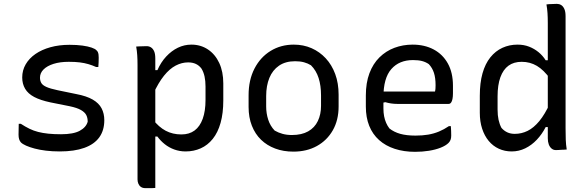

<svg xmlns="http://www.w3.org/2000/svg" viewBox="-20 -774 3040 994"><path d="M296 -79Q360 -79 393 -97Q426 -115 434 -144Q434 -164 426.5 -178.5Q419 -193 399 -204.5Q379 -216 341 -224L241 -244Q189 -255 157 -272Q125 -289 110 -314.5Q95 -340 95 -373Q95 -410 113 -441Q131 -472 163.5 -494.5Q196 -517 241 -529.5Q286 -542 340 -542Q378 -542 407 -538Q436 -534 454.5 -527.5Q473 -521 479 -514Q484 -510 486.5 -504.5Q489 -499 490 -492Q491 -485 491 -476Q491 -463 490.5 -451Q490 -439 489 -427H478Q458 -436 437.5 -442Q417 -448 393 -451Q369 -454 336 -454Q291 -454 257.5 -443.5Q224 -433 205.5 -414.5Q187 -396 187 -372Q187 -357 193.5 -345Q200 -333 220 -324Q240 -315 278 -307L375 -287Q428 -277 460 -258.5Q492 -240 506 -213Q520 -186 520 -152Q520 -99 494 -63Q468 -27 416.5 -8.5Q365 10 290 10Q251 10 218 6Q185 2 159 -5Q133 -12 115 -20Q97 -28 88 -37Q82 -44 79 -53.5Q76 -63 76 -77Q76 -93 76.5 -106.5Q77 -120 77 -133H88Q111 -118 132.5 -107.5Q154 -97 177.5 -91Q201 -85 230 -82Q259 -79 296 -79Z M685 -533Q695 -534 703.5 -534Q712 -534 721 -534.5Q730 -535 739 -535Q752 -535 762 -528.5Q772 -522 778 -508.5Q784 -495 784 -471Q784 -386 784 -302.5Q784 -219 784 -135.5Q784 -52 784 31.5Q784 115 784 199Q775 200 766.5 200Q758 200 749.5 200Q741 200 732 200Q719 200 710 194Q701 188 696.5 177.5Q692 167 692 155Q692 78 692 4.5Q692 -69 692 -141.5Q692 -214 692 -287.5Q692 -361 692 -437Q692 -465 690.5 -488Q689 -511 685 -533ZM971 -543Q1019 -543 1056.5 -518Q1094 -493 1115 -448Q1136 -403 1136 -342V-254Q1136 -188 1122 -138Q1108 -88 1081.5 -55Q1055 -22 1019 -6Q983 10 941 10Q910 10 882.5 0Q855 -10 833 -27.5Q811 -45 795 -67H771V-156Q802 -116 838 -97Q874 -78 919 -78Q960 -78 987.5 -98.5Q1015 -119 1029.5 -159Q1044 -199 1044 -257V-326Q1044 -355 1039 -378Q1034 -401 1023 -419Q1011 -435 994 -443Q977 -451 954 -451Q921 -451 889.5 -434.5Q858 -418 829 -382Q800 -346 773 -287V-411H795Q813 -452 840.5 -481.5Q868 -511 901 -527Q934 -543 971 -543Z M1501 -543Q1551 -543 1593 -524.5Q1635 -506 1666.5 -472Q1698 -438 1715.5 -390.5Q1733 -343 1733 -284V-223Q1733 -152 1703 -99.5Q1673 -47 1620.5 -18Q1568 11 1499 11Q1447 11 1404.5 -5Q1362 -21 1331.5 -50.5Q1301 -80 1284 -123Q1267 -166 1267 -220V-281Q1267 -360 1297.5 -419Q1328 -478 1381 -510.5Q1434 -543 1501 -543ZM1508 -457Q1458 -457 1424.5 -434Q1391 -411 1374.5 -370.5Q1358 -330 1358 -277V-223Q1358 -187 1368.5 -154.5Q1379 -122 1402 -98Q1421 -87 1443 -81Q1465 -75 1491 -75Q1542 -75 1575.5 -94Q1609 -113 1625.5 -147.5Q1642 -182 1642 -226V-280Q1642 -331 1629.5 -370Q1617 -409 1590 -436Q1574 -446 1554 -451.5Q1534 -457 1508 -457Z M2116 -543Q2178 -543 2225 -518Q2272 -493 2298.5 -445.5Q2325 -398 2325 -330V-291Q2325 -274 2322.5 -261.5Q2320 -249 2315 -242.5Q2310 -236 2302 -236H2038Q2020 -236 2004 -238.5Q1988 -241 1975 -245L1951 -240L1945 -300H2232Q2234 -308 2234.5 -316.5Q2235 -325 2235 -333Q2235 -371 2226.5 -397Q2218 -423 2200 -442Q2184 -453 2165 -458Q2146 -463 2118 -463Q2047 -463 2006 -416.5Q1965 -370 1965 -271V-213Q1965 -191 1968.5 -172.5Q1972 -154 1979 -138Q1986 -122 1996 -109Q2020 -90 2052.5 -81Q2085 -72 2131 -72Q2167 -72 2196.5 -77Q2226 -82 2252.5 -93Q2279 -104 2304 -121H2314Q2315 -109 2315.5 -96.5Q2316 -84 2316 -72Q2316 -59 2312.5 -50Q2309 -41 2302 -34Q2288 -20 2261.5 -9.5Q2235 1 2201 6.5Q2167 12 2129 12Q2071 12 2023.5 -3.5Q1976 -19 1942.5 -49Q1909 -79 1891.5 -122.5Q1874 -166 1874 -222V-280Q1874 -345 1892.5 -394.5Q1911 -444 1944.5 -477Q1978 -510 2022 -526.5Q2066 -543 2116 -543Z M2659 -543Q2692 -543 2719 -532.5Q2746 -522 2768 -504Q2790 -486 2805 -462H2829V-365Q2795 -412 2759.5 -433Q2724 -454 2681 -454Q2640 -454 2612.5 -434Q2585 -414 2570.5 -374Q2556 -334 2556 -275V-207Q2556 -177 2561 -154Q2566 -131 2576 -112Q2589 -97 2606 -89Q2623 -81 2645 -81Q2680 -81 2711.5 -96.5Q2743 -112 2772 -147Q2801 -182 2828 -241V-116H2805Q2786 -79 2759 -50.5Q2732 -22 2699 -6Q2666 10 2629 10Q2593 10 2562.5 -4Q2532 -18 2510 -44.5Q2488 -71 2476 -108Q2464 -145 2464 -190V-278Q2464 -345 2478 -394.5Q2492 -444 2518.5 -477Q2545 -510 2581 -526.5Q2617 -543 2659 -543ZM2863 -754Q2875 -754 2885 -748Q2895 -742 2901.5 -728Q2908 -714 2908 -690Q2908 -617 2908 -543.5Q2908 -470 2908 -396.5Q2908 -323 2908 -251Q2908 -179 2908 -110Q2908 -76 2909 -50.5Q2910 -25 2914 0Q2907 1 2900 1Q2893 1 2886 1.5Q2879 2 2872 2.5Q2865 3 2858 3Q2845 3 2835.5 -5Q2826 -13 2821 -26.5Q2816 -40 2816 -58Q2816 -135 2816 -209.5Q2816 -284 2816 -357.5Q2816 -431 2816 -505Q2816 -579 2816 -655Q2816 -683 2814.5 -706Q2813 -729 2809 -751Q2816 -752 2822.5 -752.5Q2829 -753 2836 -753Q2843 -753 2849.5 -753.5Q2856 -754 2863 -754Z"/></svg>

Font: Rec Mono Semicasual
Style: Regular
Weight: 400
Version: Version 1.085; ttfautohint (v1.8.4.7-5d5b)